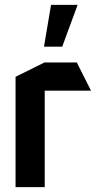

<svg xmlns="http://www.w3.org/2000/svg" viewBox="-20 -770 399 790"><path d="M44 0V-454L163 -513H164V0ZM164 -397V-513H296L354 -398V-397ZM161 -578 190 -750H299V-749L236 -578Z"/></svg>

Font: Foldit Medium
Style: Regular
Weight: 500
Version: Version 1.003